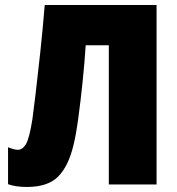

<svg xmlns="http://www.w3.org/2000/svg" viewBox="-20 -734 703 764"><path d="M603 0V-714H158Q150 -617 140 -523.5Q130 -430 121.5 -359.5Q113 -289 109 -260Q97 -184 83.5 -161Q70 -138 51 -138Q37 -138 12 -148V-1Q43 10 87 10Q170 10 211 -31Q252 -72 272 -155Q282 -194 291.5 -263.5Q301 -333 309 -411.5Q317 -490 321 -554H413V0Z"/></svg>

Font: Noto Sans Display SemiCondensed Black
Style: Regular
Weight: 900
Width: 4
Designer: Monotype Design Team
Foundry: Monotype Imaging Inc.
Version: Version 1.900